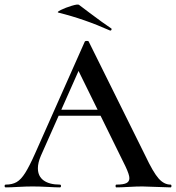

<svg xmlns="http://www.w3.org/2000/svg" viewBox="-27 -811 762 831"><path d="M231 -336H437L444 -310H216ZM711 0Q692 0 650 -2Q608 -4 589 -4Q564 -4 530 -2Q496 0 477 0Q473 0 473 -6Q473 -12 477 -12Q507 -12 520 -18.5Q533 -25 533 -40Q533 -55 516 -91L307 -516L348 -583L150 -137Q137 -107 137 -83Q137 -48 162 -30Q187 -12 232 -12Q237 -12 237 -6Q237 0 232 0Q214 0 180 -2Q142 -4 114 -4Q87 -4 51 -2Q19 0 -2 0Q-7 0 -7 -6Q-7 -12 -2 -12Q26 -12 45 -23Q64 -34 82 -62.5Q100 -91 125 -147L340 -631Q342 -634 349 -634Q356 -634 357 -631L602 -137Q636 -65 659.5 -38.5Q683 -12 711 -12Q715 -12 715 -6Q715 0 711 0ZM227 -756Q216 -758 236.5 -768Q257 -778 283.5 -786Q310 -794 315 -790Q345 -768 360 -756Q421 -710 453 -689Q456 -688 456 -685Q456 -682 454 -680Q452 -678 449 -679Q337 -729 227 -756Z"/></svg>

Font: Cormorant SC SemiBold
Style: Regular
Weight: 600
Designer: Christian Thalmann (Catharsis Fonts)
Foundry: Catharsis Fonts
Version: Version 4.000